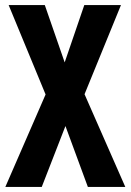

<svg xmlns="http://www.w3.org/2000/svg" viewBox="-20 -734 513 754"><path d="M472 0 312 -364 455 -714H311L234 -489L156 -714H14L159 -363L1 0H144L237 -239L325 0Z"/></svg>

Font: Noto Sans Armenian ExtraCondensed
Style: Regular
Weight: 400
Width: 2
Designer: Monotype Design Team
Foundry: Monotype Imaging Inc.
Version: Version 2.008